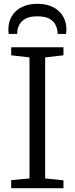

<svg xmlns="http://www.w3.org/2000/svg" viewBox="-20 -992 394 1012"><path d="M135.5 -51.5V-689.5L39 -700.5V-743H314.5V-700.5L218 -689.5V-51.5L314.5 -41.5V0H39V-42.5ZM177 -972Q224 -972 258.5 -955Q293 -938 311.5 -907.2Q330 -876.5 330 -836Q330 -831 329.5 -825Q329 -819 328 -813H283.5Q283.5 -816 283.5 -820.5Q283.5 -825 282.5 -830Q280 -848 270 -865.5Q260 -883 237.8 -894.5Q215.5 -906 177 -906Q138.5 -906 116.5 -894.5Q94.5 -883 84.2 -865.5Q74 -848 71.5 -830Q71 -825 70.8 -820.5Q70.5 -816 70.5 -813H26Q25 -819 24.5 -825Q24 -831 24 -836Q24 -876.5 42.5 -907.2Q61 -938 95.5 -955Q130 -972 177 -972Z"/></svg>

Font: Merriweather 20pt Light
Style: Regular
Weight: 300
Version: Version 2.100